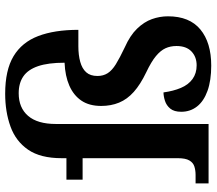

<svg xmlns="http://www.w3.org/2000/svg" viewBox="-66 -740 817 724"><g transform="rotate(-90 342.0 -378.5)"><path d="M456 10Q400 10 361 -4Q322 -18 302 -43.5Q282 -69 282 -103Q282 -130 294 -144.5Q306 -159 323.5 -164.5Q341 -170 355 -170Q360 -133 372 -104.5Q384 -76 405.5 -60.5Q427 -45 457 -45Q489 -45 509.5 -64.5Q530 -84 530 -121Q530 -144 521.5 -162.5Q513 -181 492 -198.5Q471 -216 431 -235Q385 -257 357 -282Q329 -307 316.5 -337.5Q304 -368 304 -405Q304 -450 324 -479.5Q344 -509 380.5 -525Q417 -541 467 -543Q467 -605 454 -643Q441 -681 415.5 -698.5Q390 -716 352 -716Q297 -716 266.5 -680.5Q236 -645 236 -576V0H12V-49H44Q61 -49 75.5 -53.5Q90 -58 98.5 -72.5Q107 -87 107 -116V-475H26V-536H107V-554Q107 -634 139 -680.5Q171 -727 226.5 -747Q282 -767 350 -767Q439 -767 491.5 -735.5Q544 -704 567.5 -642.5Q591 -581 591 -491H529Q496 -491 470.5 -484Q445 -477 431 -461.5Q417 -446 417 -419Q417 -397 427.5 -380.5Q438 -364 461.5 -349.5Q485 -335 525 -316Q570 -296 595.5 -269.5Q621 -243 631.5 -213.5Q642 -184 642 -153Q642 -72 592.5 -31Q543 10 456 10Z"/></g></svg>

Font: Noto Serif Kannada SemiBold
Style: Regular
Weight: 600
Version: Version 2.003